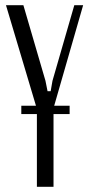

<svg xmlns="http://www.w3.org/2000/svg" viewBox="-20 -719 343 739"><path d="M155 -408 163 -368H175L182 -408L266 -699H300L186 -303V0H122V-300L3 -699H70ZM62 -312H248V-280H62Z"/></svg>

Font: Moniqa Paragraph
Style: Regular
Weight: 400
Designer: Rajesh Rajput
Foundry: Rajesh Rajput
Version: Version 1.000